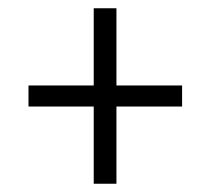

<svg xmlns="http://www.w3.org/2000/svg" viewBox="-20 -529 510 465"><path d="M207 -84V-271H49V-322H207V-509H262V-322H421V-271H262V-84Z"/></svg>

Font: Georama Light
Style: Regular
Weight: 300
Designer: Jean-Baptiste Levee
Foundry: Production Type
Version: Version 1.000